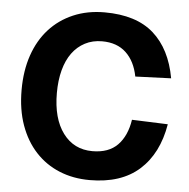

<svg xmlns="http://www.w3.org/2000/svg" viewBox="-53 -778 833 846"><g transform="rotate(5 364.0 -355.0)"><path d="M374 16Q301 16 240 -9Q179 -34 134.5 -82Q90 -130 65.5 -198.5Q41 -267 41 -354Q41 -439 64.5 -507.5Q88 -576 132 -624.5Q176 -673 238 -699.5Q300 -726 376 -726Q516 -726 593 -658Q670 -590 693 -462L535 -456Q522 -523 482 -560.5Q442 -598 376 -598Q334 -598 300.5 -580.5Q267 -563 244 -531.5Q221 -500 209 -455Q197 -410 197 -354Q197 -241 245 -176.5Q293 -112 375 -112Q447 -112 486.5 -152.5Q526 -193 537 -265L696 -259Q674 -128 593.5 -56Q513 16 374 16Z"/></g></svg>

Font: Geist
Style: Bold
Weight: 400
Designer: Basement.studio, Andrés Briganti, Mateo Zaragoza
Foundry: Basement.studio, Vercel, Andrés Briganti, Guido Ferreyra, Mateo Zaragoza
Version: Version 1.401